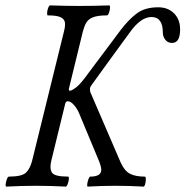

<svg xmlns="http://www.w3.org/2000/svg" viewBox="-20 -688 687 711"><path d="M4 3Q0 3 1 -6Q2 -15 5.5 -24.5Q9 -34 13 -34Q62 -34 77 -49.5Q92 -65 99 -93L217 -572Q222 -591 220.5 -604Q219 -617 205 -624Q191 -631 157 -631Q154 -631 154.5 -640.5Q155 -650 158.5 -659Q162 -668 166 -668Q195 -667 222.5 -666.5Q250 -666 275 -666Q299 -666 327.5 -666.5Q356 -667 384 -668Q388 -668 387.5 -659Q387 -650 383.5 -640.5Q380 -631 376 -631Q342 -631 324.5 -624Q307 -617 299.5 -604Q292 -591 287 -572L235 -359Q234 -352 239 -352Q245 -352 259.5 -362.5Q274 -373 293 -398L427 -577Q455 -614 485.5 -637.5Q516 -661 566 -661Q602 -661 624.5 -638.5Q647 -616 647 -579Q647 -529 617 -529Q601 -529 592 -541Q583 -553 583 -567Q583 -625 541 -625Q501 -625 460 -567Q435 -533 400.5 -485.5Q366 -438 319 -373Q313 -365 313 -359Q313 -353 314 -348L427 -86Q441 -55 461.5 -44.5Q482 -34 516 -34Q520 -34 520 -24.5Q520 -15 517.5 -6Q515 3 511 3Q459 0 408 0Q358 0 305 3Q302 3 303 -6Q304 -15 307.5 -24.5Q311 -34 314 -34Q355 -34 355 -59Q355 -71 346 -93L274 -266Q267 -284 254.5 -298.5Q242 -313 231 -313Q223 -313 221 -302L170 -93Q163 -65 172 -49.5Q181 -34 232 -34Q236 -34 235 -24.5Q234 -15 230.5 -6Q227 3 223 3Q166 0 114 0Q61 0 4 3Z"/></svg>

Font: Junicode Two Beta Condensed
Style: Italic
Weight: 400
Width: 3
Italic angle: -9°
Version: Version 1.053; ttfautohint (v1.8.4)